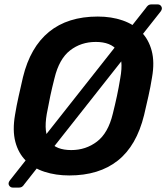

<svg xmlns="http://www.w3.org/2000/svg" viewBox="-20 -785 754 870"><path d="M294 10Q233 10 182 -6.5Q131 -23 97 -57Q63 -91 49.5 -142.5Q36 -194 48 -264Q55 -307 64.5 -349Q74 -391 84 -435Q117 -571 202 -640.5Q287 -710 423 -710Q485 -710 535.5 -692.5Q586 -675 620 -640.5Q654 -606 667.5 -554.5Q681 -503 669 -435Q662 -391 652.5 -349Q643 -307 633 -264Q599 -125 514 -57.5Q429 10 294 10ZM303 -105Q369 -105 419.5 -143.5Q470 -182 491 -269Q502 -313 510 -350.5Q518 -388 525 -431Q541 -518 511.5 -556.5Q482 -595 414 -595Q347 -595 297.5 -556.5Q248 -518 227 -431Q216 -388 208 -350.5Q200 -313 192 -269Q177 -182 205.5 -143.5Q234 -105 303 -105ZM38 65Q27 65 21 55Q15 45 25 32L642 -750Q644 -754 650 -759.5Q656 -765 666 -765H695Q706 -765 711.5 -755Q717 -745 708 -733L90 50Q88 54 82 59.5Q76 65 65 65Z"/></svg>

Font: Rubik Light Medium
Style: Italic
Weight: 500
Italic angle: -12°
Version: Version 2.104